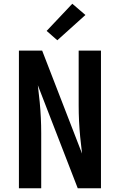

<svg xmlns="http://www.w3.org/2000/svg" viewBox="-20 -1005 640 1025"><path d="M81 0V-735H205L418 -185L408 -275Q404 -317 402 -358.5Q400 -400 400 -441V-735H519V0H395L182 -550L192 -460Q196 -418 198 -376.5Q200 -335 200 -294V0ZM286 -790 229 -840 366 -985 436 -925Z"/></svg>

Font: Iosevka Fixed Extended
Style: Bold
Weight: 700
Width: 7
Monospace: yes
Designer: Belleve Invis
Foundry: Belleve Invis
Version: Version 24.1.1; ttfautohint (v1.8.4)